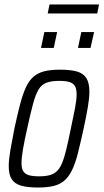

<svg xmlns="http://www.w3.org/2000/svg" viewBox="-20 -829 462 857"><path d="M150 8Q102 8 73.5 -0.5Q45 -9 32 -29.5Q19 -50 19 -87Q19 -116 26 -157Q33 -198 44 -254Q58 -319 70 -364.5Q82 -410 96 -440Q110 -470 130 -487Q150 -504 178.5 -511Q207 -518 248 -518Q296 -518 324.5 -509.5Q353 -501 366 -479.5Q379 -458 379 -420Q379 -392 372 -350.5Q365 -309 353 -254Q339 -190 327.5 -144.5Q316 -99 301.5 -69.5Q287 -40 267.5 -23Q248 -6 219.5 1Q191 8 150 8ZM154 -42Q182 -42 201 -47Q220 -52 233.5 -64.5Q247 -77 257 -101Q267 -125 276 -162.5Q285 -200 296 -254Q308 -310 315 -347Q322 -384 322 -408Q322 -433 314 -445.5Q306 -458 289.5 -463Q273 -468 244 -468Q210 -468 188 -460Q166 -452 152.5 -430Q139 -408 127.5 -365.5Q116 -323 101 -254Q89 -200 82.5 -162.5Q76 -125 76 -101Q76 -77 84 -64.5Q92 -52 109 -47Q126 -42 154 -42ZM328 -615 343 -686H400L384 -615ZM163 -615 178 -686H235L220 -615ZM193 -769 201 -809H422L414 -769Z"/></svg>

Font: Saira Condensed Light
Style: Italic
Weight: 300
Width: 3
Italic angle: -12°
Designer: Hector Gatti with collaboration of the Omnibus-Type team
Foundry: Omnibus-Type
Version: Version 1.101